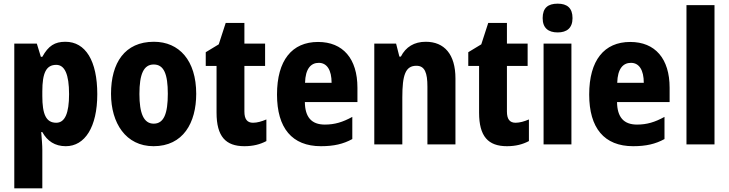

<svg xmlns="http://www.w3.org/2000/svg" viewBox="-20 -788 3978 1048"><path d="M337 -560C279 -560 244 -538 211 -478H203L181 -550H58V240H211V30C211 4 208 -28 205 -67H211C238 -18 280 10 339 10C443 10 511 -94 511 -274C511 -456 447 -560 337 -560ZM287 -434C333 -434 357 -383 357 -274C357 -169 334 -118 287 -118C231 -118 211 -165 211 -264V-289C211 -390 232 -434 287 -434Z M1051 -276C1051 -458 958 -560 820 -560C661 -560 586 -445 586 -276C586 -116 667 10 818 10C980 10 1051 -118 1051 -276ZM741 -275C741 -383 764 -436 819 -436C875 -436 896 -383 896 -276C896 -169 875 -113 819 -113C764 -113 741 -170 741 -275Z M1361 -118C1329 -118 1314 -138 1314 -179V-428H1427V-550H1314V-663H1212L1174 -546L1103 -503V-428H1162V-173C1162 -43 1212 10 1314 10C1362 10 1400 0 1434 -18V-136C1408 -125 1384 -118 1361 -118Z M1716 -559C1574 -559 1492 -459 1492 -272C1492 -89 1574 10 1732 10C1802 10 1854 -2 1903 -29V-150C1850 -121 1807 -108 1753 -108C1680 -108 1645 -149 1644 -231H1931V-309C1931 -468 1852 -559 1716 -559ZM1720 -445C1765 -445 1790 -405 1790 -336H1645C1647 -413 1677 -445 1720 -445Z M2304 -560C2241 -560 2195 -532 2168 -479H2160L2142 -550H2023V0H2176V-256C2176 -379 2193 -429 2253 -429C2299 -429 2313 -390 2313 -315V0H2466V-360C2466 -492 2405 -560 2304 -560Z M2794 -118C2762 -118 2747 -138 2747 -179V-428H2860V-550H2747V-663H2645L2607 -546L2536 -503V-428H2595V-173C2595 -43 2645 10 2747 10C2795 10 2833 0 2867 -18V-136C2841 -125 2817 -118 2794 -118Z M3024 -768C2971 -768 2942 -745 2942 -689C2942 -635 2973 -611 3024 -611C3074 -611 3105 -635 3105 -689C3105 -744 3076 -768 3024 -768ZM3099 -550H2947V0H3099Z M3420 -559C3278 -559 3196 -459 3196 -272C3196 -89 3278 10 3436 10C3506 10 3558 -2 3607 -29V-150C3554 -121 3511 -108 3457 -108C3384 -108 3349 -149 3348 -231H3635V-309C3635 -468 3556 -559 3420 -559ZM3424 -445C3469 -445 3494 -405 3494 -336H3349C3351 -413 3381 -445 3424 -445Z M3880 0V-760H3727V0Z"/></svg>

Font: Noto Sans Khmer UI Condensed ExtraBold
Style: Regular
Weight: 800
Width: 3
Designer: Danh Hong and the Monotype Design Team
Foundry: Monotype Imaging Inc.
Version: Version 2.002